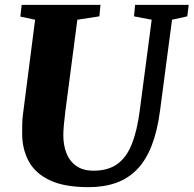

<svg xmlns="http://www.w3.org/2000/svg" viewBox="-20 -763 800 793"><path d="M690.5 -681.5 641 -306Q630 -222 606.5 -161.8Q583 -101.5 546.5 -63.8Q510 -26 460 -8Q410 10 346 10Q245 10 185 -18.8Q125 -47.5 98.2 -97.8Q71.5 -148 71.5 -211Q71.5 -230 71.8 -250.2Q72 -270.5 75 -292L125 -681.5L64 -694.5L69.5 -743H395L390.5 -695.5L299.5 -681.5L250 -304Q246.5 -275 244 -249Q241.5 -223 241.5 -204.5Q241.5 -163.5 254.5 -130.2Q267.5 -97 295.2 -77.5Q323 -58 366.5 -58Q427 -58 465.2 -86Q503.5 -114 525.2 -169.8Q547 -225.5 557.5 -309L606.5 -681.5L533.5 -695.5L538 -743H759.5L753.5 -695.5Z"/></svg>

Font: Merriweather 36pt Black
Style: Italic
Weight: 900
Italic angle: -7.8°
Version: Version 2.101